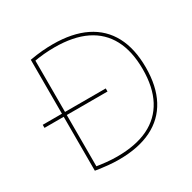

<svg xmlns="http://www.w3.org/2000/svg" viewBox="-164 -906 1084 1082"><g transform="rotate(-30 378.0 -365.0)"><path d="M36 -355V-375H446V-355ZM311 10Q277 10 241.5 6.5Q206 3 161 -4V-726Q206 -734 241.5 -737Q277 -740 311 -740Q438 -740 525 -697Q612 -654 656.5 -570.5Q701 -487 701 -365Q701 -243 656.5 -159.5Q612 -76 525 -33Q438 10 311 10ZM311 -10Q433 -10 515 -50Q597 -90 639 -169Q681 -248 681 -365Q681 -482 639 -561Q597 -640 515 -680Q433 -720 311 -720Q277 -720 242 -717Q207 -714 164 -706L181 -716V-14L164 -24Q207 -17 242 -13.5Q277 -10 311 -10Z"/></g></svg>

Font: M PLUS 2 Thin Thin
Style: Regular
Weight: 250
Version: Version 1.001